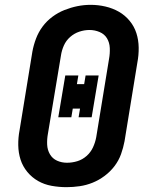

<svg xmlns="http://www.w3.org/2000/svg" viewBox="-20 -766 640 794"><path d="M255 8Q224 8 193.5 2.5Q163 -3 137.5 -17.5Q112 -32 93 -55Q74 -78 65 -106Q56 -134 55.5 -165.5Q55 -197 61 -228L114 -553Q119 -580 129 -606.5Q139 -633 156 -656Q173 -679 196.5 -696.5Q220 -714 246.5 -724.5Q273 -735 300 -740.5Q327 -746 355 -746Q386 -746 416 -739Q446 -732 471.5 -717.5Q497 -703 516 -680Q535 -657 544 -629Q553 -601 553.5 -569.5Q554 -538 548 -507L495 -182Q490 -155 480.5 -128.5Q471 -102 453.5 -79Q436 -56 412.5 -38.5Q389 -21 363 -10.5Q337 0 309.5 4Q282 8 255 8ZM257 -93Q279 -93 300 -99.5Q321 -106 338 -121Q355 -136 364.5 -156.5Q374 -177 378 -199L431 -523Q435 -545 434 -567.5Q433 -590 422.5 -607.5Q412 -625 392 -633.5Q372 -642 350 -642Q329 -642 308 -635Q287 -628 270 -613Q253 -598 244 -577.5Q235 -557 232 -536L178 -212Q174 -190 175 -168Q176 -146 186.5 -128Q197 -110 216 -101.5Q235 -93 257 -93ZM221 -281 250 -454H304L298 -418H328L334 -454H388L359 -281H305L311 -317H281L275 -281Z"/></svg>

Font: Iosevka Slab Extended Oblique
Style: Bold
Weight: 700
Width: 7
Italic angle: -9°
Monospace: yes
Designer: Belleve Invis
Foundry: Belleve Invis
Version: Version 11.1.1; ttfautohint (v1.8.3)